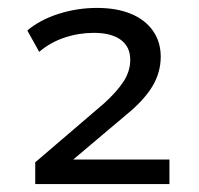

<svg xmlns="http://www.w3.org/2000/svg" viewBox="-20 -729 503 485"><path d="M69 -264V-319L243 -468Q275 -497 292 -523Q309 -549 309 -578Q309 -611 285 -628.5Q261 -646 217 -646Q179 -646 143 -634Q107 -622 79 -598L49 -652Q81 -679 128 -694Q175 -709 225 -709Q275 -709 311 -694Q347 -679 366.5 -651Q386 -623 386 -586Q386 -546 365 -511Q344 -476 300 -440L159 -321V-326H408V-264Z"/></svg>

Font: Nunito Sans 10pt SemiExpanded
Style: Regular
Weight: 400
Width: 6
Designer: Vernon Adams
Foundry: Vernon Adams
Version: Version 3.101;gftools[0.9.27]